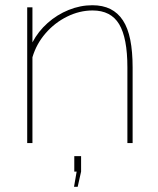

<svg xmlns="http://www.w3.org/2000/svg" viewBox="-20 -547 605 734"><path d="M487 0H467V-289Q467 -402 435.5 -454.5Q404 -507 334 -507Q284 -507 236.5 -483.5Q189 -460 154 -419.5Q119 -379 104 -328V0H84V-519H104V-385Q126 -427 162 -459Q198 -491 242.5 -509Q287 -527 333 -527Q373 -527 402 -512.5Q431 -498 450 -469Q469 -440 478 -395Q487 -350 487 -289ZM263 167 273 109H264V50H290V109L277 167Z"/></svg>

Font: Raleway Thin
Style: Regular
Weight: 100
Designer: Matt McInerney, Pablo Impallari, Rodrigo Fuenzalida
Foundry: Matt McInerney, Pablo Impallari, Rodrigo Fuenzalida
Version: Version 4.026